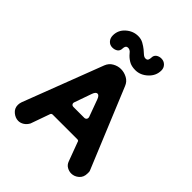

<svg xmlns="http://www.w3.org/2000/svg" viewBox="-168 -645 746 746"><g transform="rotate(45 205.0 -272.5)"><path d="M60 10Q44 10 29.5 -2Q15 -14 15 -33Q15 -41 18 -50L144 -379Q151 -397 167 -406Q183 -415 200 -415Q218 -415 234.5 -406Q251 -397 258 -379L393 -52Q395 -48 395 -44Q395 -40 395 -36Q395 -15 381 -3Q367 9 350 9Q338 9 326.5 2.5Q315 -4 310 -18L281 -96Q280 -102 273 -102H138Q131 -102 129 -96L101 -17Q94 -4 83 3Q72 10 60 10ZM174 -180H233Q239 -180 242.5 -184.5Q246 -189 244 -196L218 -267Q212 -283 203 -283Q194 -283 188 -266L163 -195Q161 -189 164 -184.5Q167 -180 174 -180ZM242 -451Q220 -451 205.5 -460Q191 -469 182 -480Q176 -488 171 -490.5Q166 -493 162 -493Q154 -493 151 -488Q148 -483 148 -477Q148 -463 139 -456.5Q130 -450 117 -450Q103 -450 94 -460Q85 -470 85 -485Q85 -514 107 -533.5Q129 -553 157 -553Q173 -553 185.5 -546Q198 -539 208 -531Q216 -524 223.5 -517.5Q231 -511 238 -511Q247 -511 249.5 -517Q252 -523 252 -529Q252 -542 261 -548.5Q270 -555 282 -555Q296 -555 305.5 -545.5Q315 -536 315 -522Q315 -493 292.5 -472Q270 -451 242 -451Z"/></g></svg>

Font: Dongle
Style: Bold
Weight: 700
Designer: Yanghee Ryu
Foundry: Yanghee Ryu
Version: Version 2.000